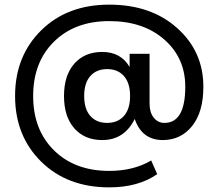

<svg xmlns="http://www.w3.org/2000/svg" viewBox="-20 -698 942 828"><path d="M421 -94Q345 -94 300.5 -144.5Q256 -195 256 -284Q256 -373 300.5 -423.5Q345 -474 421 -474Q501 -474 539 -409V-466H625V-251Q625 -213 643 -190.5Q661 -168 689 -168Q779 -168 779 -324Q779 -448 688.5 -527.5Q598 -607 451 -607Q303 -607 213 -518.5Q123 -430 123 -284Q123 -138 213 -49.5Q303 39 451 39Q556 39 632 -6L658 53Q576 110 451 110Q270 110 157.5 -1Q45 -112 45 -284Q45 -456 157.5 -567Q270 -678 451 -678Q631 -678 744 -577Q857 -476 857 -324Q857 -215 808.5 -154.5Q760 -94 682 -94Q592 -94 561 -185Q516 -94 421 -94ZM369.5 -198Q396 -168 442 -168Q488 -168 514.5 -198Q541 -228 541 -284Q541 -340 514.5 -370Q488 -400 442 -400Q396 -400 369.5 -370Q343 -340 343 -284Q343 -228 369.5 -198Z"/></svg>

Font: Celebes SemiBold
Style: Regular
Weight: 600
Designer: Anugrah Pasau
Foundry: Lafontype
Version: Version 1.000